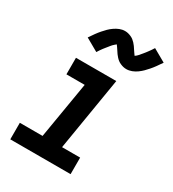

<svg xmlns="http://www.w3.org/2000/svg" viewBox="-184 -863 871 965"><g transform="rotate(30 251.5 -380.5)"><path d="M28 0V-96H160L215 -424H109V-520H343L273 -96H378V0ZM183 -596 109 -638Q121 -656 131.5 -670.5Q142 -685 152.5 -697Q163 -709 173 -719Q183 -729 196.5 -738.5Q210 -748 225 -754Q240 -760 256 -760Q265 -760 273.5 -758Q282 -756 291 -752Q300 -748 306.5 -743Q313 -738 319.5 -731Q326 -724 331 -717Q336 -710 340 -703.5Q344 -697 349.5 -689.5Q355 -682 359 -676Q363 -678 368.5 -683Q374 -688 377 -691.5Q380 -695 383.5 -699.5Q387 -704 391.5 -709Q396 -714 400 -719.5Q404 -725 409 -731.5Q414 -738 419 -745.5Q424 -753 429 -761L503 -719Q491 -701 480.5 -686.5Q470 -672 459.5 -660Q449 -648 439 -638Q429 -628 416 -618.5Q403 -609 387.5 -603Q372 -597 356 -597Q347 -597 338.5 -599Q330 -601 321 -605Q312 -609 305.5 -614Q299 -619 292.5 -626Q286 -633 281 -640Q276 -647 272 -653.5Q268 -660 262 -668.5Q256 -677 253 -681Q249 -678 244 -673.5Q239 -669 235.5 -665.5Q232 -662 228.5 -657.5Q225 -653 221 -648Q217 -643 212.5 -637.5Q208 -632 203 -625.5Q198 -619 193 -611.5Q188 -604 183 -596Z"/></g></svg>

Font: Iosevka SS04 Oblique
Style: Bold
Weight: 700
Italic angle: -9°
Monospace: yes
Designer: Belleve Invis
Foundry: Belleve Invis
Version: Version 19.0.0; ttfautohint (v1.8.4)